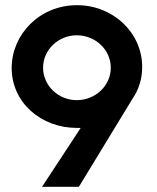

<svg xmlns="http://www.w3.org/2000/svg" viewBox="-20 -720 606 740"><path d="M142 0H284L491 -340C515 -375 528 -416 528 -462C528 -594 416 -700 277 -700C131 -700 25 -586 25 -458C25 -324 139 -227 276 -227H291ZM276 -334C205 -334 146 -390 146 -459C146 -528 205 -584 276 -584C348 -584 407 -528 407 -459C407 -390 348 -334 276 -334Z"/></svg>

Font: FREAK Grotesk Next
Style: Bold
Weight: 700
Width: 3
Designer: La Scuola Open Source
Foundry: La Scuola Open Source
Version: Version 1.000;PS 1.0;hotconv 1.0.72;makeotf.lib2.5.5900